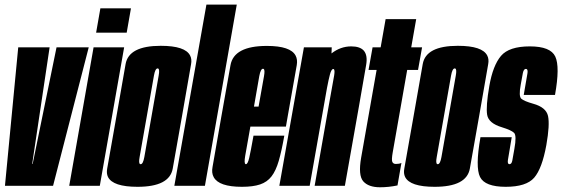

<svg xmlns="http://www.w3.org/2000/svg" viewBox="-20 -805 2436 832"><path d="M1.5 0 59 -600H195L119.5 -94.5H121.5L225 -600H364.5L210 0Z M280 0 385.5 -600H518L412.5 0ZM415 -769H547.5L529 -663.5H396.5Z M576 4.5Q469.5 4.5 448 -38Q440.5 -53.5 444.5 -74.5Q458.5 -153.5 484.5 -300.5Q510.5 -448 524.2 -527.2Q538 -606.5 676.5 -606.5Q783 -606.5 804 -564Q812 -548.5 808 -527Q794.5 -448 768.5 -300.5Q742.5 -153.5 728.5 -74.5Q714.5 4.5 576 4.5ZM589.5 -93.5Q600 -93.5 605.5 -124.8Q611 -156 636.5 -300.5Q662 -445.5 667.5 -477Q672.5 -504.5 665.5 -508Q664 -508.5 663 -508.5Q652.5 -508.5 647 -477Q641.5 -445.5 616 -300.5Q590.5 -156 585 -124.5Q580 -97.5 587 -94Q588.5 -93.5 589.5 -93.5Z M735.5 0 874.5 -785H1006L868 0Z M1028.5 4.5Q928.5 4.5 906 -37.5Q896 -55.5 901 -81.5Q916 -167 939 -299Q964 -439 978.8 -522.5Q993.5 -606 1136.5 -606Q1239 -606 1261 -564Q1270 -547 1266 -523Q1251 -440.5 1227 -302.5Q1222.5 -278 1219 -256.5H1065Q1047.5 -158.5 1042.5 -129.5Q1037 -97 1044 -94Q1044.5 -93.5 1045.5 -93.5Q1053.5 -93.5 1059.8 -120.2Q1066 -147 1078.5 -217H1212Q1200.5 -151.5 1188 -108.2Q1175.5 -65 1156.5 -40.5Q1137.5 -16 1107 -5.8Q1076.5 4.5 1028.5 4.5ZM1080.5 -343H1100.5Q1118.5 -444 1124 -475Q1129 -503 1122 -506.5Q1121 -507 1119.5 -507Q1109.5 -507 1103.5 -475Q1098.5 -447.5 1080.5 -343Z M1190.5 0 1297 -600H1417.5L1416.5 -573.5Q1455.5 -604 1502 -604Q1540 -604 1556.5 -585.5Q1574 -565 1566.5 -523Q1552.5 -442.5 1535.5 -344.5L1474.5 0H1343.5L1404 -344Q1423 -450 1428 -478Q1432 -502.5 1426 -505.5Q1425 -506 1424 -506Q1416 -506 1409.5 -481.5Q1404 -461 1397 -424L1322 0Z M1627 6.5Q1577 6.5 1554.2 -19.2Q1531.5 -45 1545 -122L1612 -502H1577L1594.5 -600H1629.5L1651 -722H1783.5L1762 -600H1809L1791.5 -502H1744.5L1682 -146Q1676 -112.5 1680 -103.5Q1684 -94.5 1695.5 -94.5Q1710.5 -94.5 1719.5 -99L1702.5 -1.5Q1664.5 6.5 1627 6.5Z M1863.5 4.5Q1757 4.5 1735.5 -38Q1728 -53.5 1732 -74.5Q1746 -153.5 1772 -300.5Q1798 -448 1811.8 -527.2Q1825.5 -606.5 1964 -606.5Q2070.5 -606.5 2091.5 -564Q2099.5 -548.5 2095.5 -527Q2082 -448 2056 -300.5Q2030 -153.5 2016 -74.5Q2002 4.5 1863.5 4.5ZM1877 -93.5Q1887.5 -93.5 1893 -124.8Q1898.5 -156 1924 -300.5Q1949.5 -445.5 1955 -477Q1960 -504.5 1953 -508Q1951.5 -508.5 1950.5 -508.5Q1940 -508.5 1934.5 -477Q1929 -445.5 1903.5 -300.5Q1878 -156 1872.5 -124.5Q1867.5 -97.5 1874.5 -94Q1876 -93.5 1877 -93.5Z M2171.5 4.5Q2081.5 4.5 2060.2 -38Q2039 -80.5 2062 -210.5H2197.5Q2183.5 -130.5 2181 -112Q2179 -98 2184 -94.5Q2185.5 -93.5 2187.5 -93.5Q2197 -93.5 2200 -109.2Q2203 -125 2209 -160Q2219.5 -218 2207.5 -229.5Q2195.5 -241 2155 -253.5Q2097 -271 2091 -307.5Q2085 -344 2100.5 -433Q2116 -521.5 2151 -562.8Q2186 -604 2276 -604Q2365.5 -604 2386.2 -560Q2407 -516 2385 -393.5H2249.5Q2262.5 -466 2265.5 -486.5Q2268 -502 2262.5 -505.5Q2261 -506.5 2259 -506.5Q2249.5 -506.5 2245.8 -488.8Q2242 -471 2236.5 -438Q2227 -387.5 2239.2 -377Q2251.5 -366.5 2290.5 -355.5Q2346.5 -340 2354.8 -302.2Q2363 -264.5 2347.5 -176.5Q2329 -74.5 2294.8 -35Q2260.5 4.5 2171.5 4.5Z"/></svg>

Font: Anybody UltraCondensed Regular
Style: Bold Italic
Weight: 700
Width: 1
Italic angle: -10°
Designer: Tyler Finck
Foundry: Etcetera Type Company
Version: Version 1.010; ttfautohint (v1.8.3) -l 8 -r 50 -G 200 -x 14 